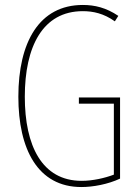

<svg xmlns="http://www.w3.org/2000/svg" viewBox="-20 -744 560 774"><path d="M298 -351V-326H439V-40C402 -26 354 -15 309 -15C149 -15 80 -157 80 -354C80 -556 152 -699 314 -699C355 -699 398 -690 443 -658L457 -680C408 -713 362 -724 314 -724C138 -724 54 -574 54 -354C54 -143 132 10 308 10C355 10 415 -1 464 -24V-351Z"/></svg>

Font: Noto Sans Devanagari ExtraCondensed Thin
Style: Regular
Weight: 100
Width: 2
Designer: Jelle Bosma - Monotype Design Team
Foundry: Monotype Imaging Inc.
Version: Version 2.004